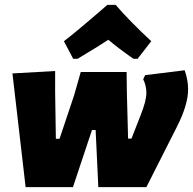

<svg xmlns="http://www.w3.org/2000/svg" viewBox="-20 -767 791 787"><path d="M280 -526 242 -598Q298 -641 420 -747H454Q510 -682 600 -598L544 -526H527Q464 -570 424 -604Q398 -586 298 -526ZM705 -247 580 0H383L372 -234H357L279 0H85L31 -466L206 -476V-389L209 -198H224L284 -377L311 -472H499L500 -389L505 -199H519L555 -291Q580 -353 580 -386Q580 -416 567 -442L575 -459L737 -479Q751 -439 751 -401Q751 -337 705 -247Z"/></svg>

Font: Alegreya Sans Black
Style: Italic
Weight: 900
Italic angle: -7°
Designer: Juan Pablo del Peral
Foundry: Huerta Tipografica
Version: Version 2.007